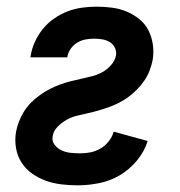

<svg xmlns="http://www.w3.org/2000/svg" viewBox="-20 -548 540 576"><path d="M213 8Q188 8 163.5 5Q139 2 117 -6Q95 -14 76 -27.5Q57 -41 44.5 -60.5Q32 -80 28 -104Q24 -128 28 -152Q31 -168 37 -183.5Q43 -199 52 -213.5Q61 -228 73 -240Q85 -252 99.5 -262.5Q114 -273 128.5 -280.5Q143 -288 159 -294Q175 -300 191 -304Q207 -308 223 -311.5Q239 -315 255 -319Q271 -323 286 -331Q301 -339 313 -352.5Q325 -366 328 -382Q330 -394 324.5 -405Q319 -416 309 -422Q299 -428 286.5 -430Q274 -432 262 -432Q249 -432 236 -429.5Q223 -427 211.5 -420Q200 -413 192 -401.5Q184 -390 182 -377V-376H71L72 -380Q75 -401 84.5 -422Q94 -443 108.5 -461Q123 -479 142.5 -492.5Q162 -506 183 -514Q204 -522 226 -525Q248 -528 270 -528Q293 -528 316 -525Q339 -522 359.5 -513.5Q380 -505 397.5 -491Q415 -477 425 -457.5Q435 -438 438.5 -415Q442 -392 438 -368Q435 -353 429 -337Q423 -321 413.5 -307Q404 -293 392 -280.5Q380 -268 366.5 -258Q353 -248 337.5 -240Q322 -232 306.5 -226.5Q291 -221 275.5 -216.5Q260 -212 244 -208.5Q228 -205 211.5 -201Q195 -197 180.5 -189Q166 -181 153 -168Q140 -155 138 -139Q135 -125 144 -113.5Q153 -102 165.5 -96.5Q178 -91 192 -89.5Q206 -88 221 -88Q236 -88 251.5 -91Q267 -94 281.5 -102.5Q296 -111 306.5 -124.5Q317 -138 321 -153L423 -125Q413 -93 390.5 -66Q368 -39 339 -22Q310 -5 277 1.5Q244 8 213 8Z"/></svg>

Font: Iosevka Custom
Style: Bold Italic
Weight: 700
Italic angle: -9°
Designer: Belleve Invis
Foundry: Belleve Invis
Version: Version 30.3.1; ttfautohint (v1.8.3)